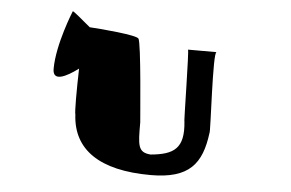

<svg xmlns="http://www.w3.org/2000/svg" viewBox="-42 -897 953 629"><g transform="rotate(5 434.0 -582.0)"><path d="M127 -645C127 -602 170 -623 210 -653C208 -582 208 -509 211 -502C217 -388 304 -326 474 -326C601 -326 641 -378 654 -480C658 -480 641 -746 654 -746H560C564 -746 567 -508 569 -510C578 -423 545 -400 468 -393C425 -396 425 -420 425 -495C424 -503 405 -758 395 -768C388 -779 270 -789 233 -791C203 -816 173 -842 173 -838C173 -838 127 -726 127 -645Z"/></g></svg>

Font: Ampere
Style: SuExt
Weight: 400
Version: Version 1